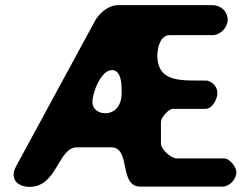

<svg xmlns="http://www.w3.org/2000/svg" viewBox="-20 -727 979 748"><path d="M33 -47C33 -12 66 1 95 1C204 1 205 -153 280 -153H413C492 -153 441 0 527 0H847C875 0 901 -30 901 -56C901 -76 875 -110 853 -110H667C647 -110 607 -145 607 -167V-253C607 -269 637 -303 653 -303H780C809 -303 827 -343 827 -365C827 -388 809 -408 787 -413C695 -415 593 -400 593 -512C593 -536 603 -590 640 -590H807C839 -590 867 -620 867 -650C867 -682 841 -707 807 -707H440C401 -707 363 -673 347 -640C302 -557 92 -170 47 -87C40 -75 33 -61 33 -47ZM340 -330C340 -367 374 -454 416 -454C456 -454 454 -388 454 -363C454 -323 433 -286 390 -286C364 -286 340 -301 340 -330Z"/></svg>

Font: Asimov Print
Style: Regular
Weight: 500
Designer: Google
Version: Version 2.000980: 2014